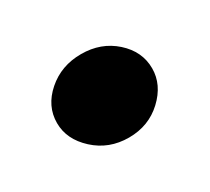

<svg xmlns="http://www.w3.org/2000/svg" viewBox="-49 -442 311 285"><g transform="rotate(-30 106.5 -299.5)"><path d="M107 -228Q73 -228 49 -250Q25 -272 25 -300Q25 -329 49 -350Q73 -371 107 -371Q141 -371 164.5 -350Q188 -329 188 -300Q188 -272 164.5 -250Q141 -228 107 -228Z"/></g></svg>

Font: Dosis ExtraLight ExtraBold
Style: Regular
Weight: 800
Version: Version 3.001; ttfautohint (v1.8.2)